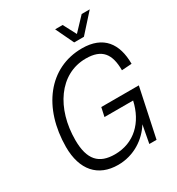

<svg xmlns="http://www.w3.org/2000/svg" viewBox="-214 -1046 1104 1196"><g transform="rotate(-30 338.0 -448.0)"><path d="M427 -782H497L614 -912H556L468 -819L419 -912H365ZM284 16C398 16 490 -47 540 -128L516 0H568L642 -349H372L358 -285H564C533 -146 439 -51 299 -51C186 -51 129 -109 129 -252C129 -477 249 -659 439 -659C555 -659 598 -600 598 -483L670 -488C670 -633 603 -726 450 -726C211 -726 58 -523 57 -243C57 -78 140 16 284 16Z"/></g></svg>

Font: Geist Light
Style: Italic
Weight: 300
Italic angle: -12°
Designer: Basement.studio, Andrés Briganti, Mateo Zaragoza
Foundry: Basement.studio, Vercel, Andrés Briganti, Guido Ferreyra, Mateo Zaragoza
Version: Version 1.500